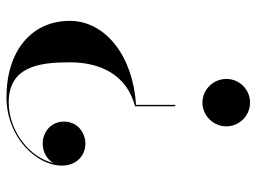

<svg xmlns="http://www.w3.org/2000/svg" viewBox="-122 -448 810 607"><g transform="rotate(90 283.5 -145.0)"><path d="M380 -455C380 -496.5 346 -530 305 -530C263.5 -530 230 -496.5 230 -455C230 -414 263.5 -379.5 305 -379.5C346 -379.5 380 -414 380 -455ZM316.5 -166.5V-293.5H312V-169.5C161 -160.5 46.5 -75 46.5 40C46.5 160 140.5 240 288 240C413 240 504 146.5 504 64.5C504 17.5 471 -9.5 434.5 -9.5C403 -9.5 365 12.5 365 58.5C365 100 398.5 125.5 434.5 125.5C460 125.5 485 112.5 496 91C479.5 166 395 233 304.5 233C189.5 233 177.5 134 177.5 40C177.5 -53 213.5 -139 316.5 -166.5Z"/></g></svg>

Font: Bodoni* 36pt Medium
Style: Regular
Weight: 500
Version: Version 2.3